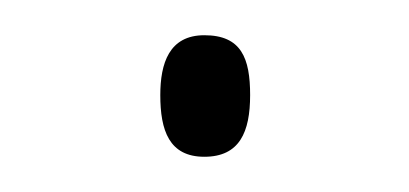

<svg xmlns="http://www.w3.org/2000/svg" viewBox="-20 -82 232 109"><path d="M71 -28C71 -8 76 7 96 7C116 7 122 -7 122 -28C122 -49 117 -62 96 -62C76 -62 71 -46 71 -28Z"/></svg>

Font: Noto Sans Thai Cond Thin
Style: Regular
Weight: 100
Width: 3
Designer: Monotype Design Team
Foundry: Monotype Imaging Inc.
Version: Version 2.002